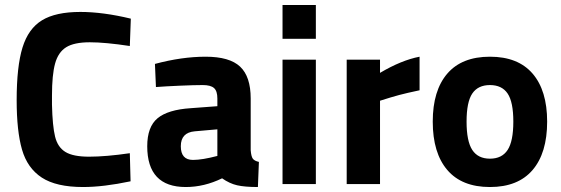

<svg xmlns="http://www.w3.org/2000/svg" viewBox="-20 -740 2256 772"><path d="M47 -337Q47 -473 70.5 -549Q94 -625 149 -658.5Q204 -692 303 -692Q394 -692 506 -665L502 -555Q403 -570 341 -570Q278 -570 246 -550Q214 -530 201.5 -484.5Q189 -439 189 -356V-319Q191 -233 201.5 -190.5Q212 -148 243 -129Q274 -110 338 -110Q406 -110 502 -124L505 -11Q396 12 314 12Q206 12 148 -26Q90 -64 68.5 -138.5Q47 -213 47 -337Z M1017 12Q964 12 933.5 5Q903 -2 873 -23Q801 12 727 12Q572 12 572 -152Q572 -230 613.5 -264.5Q655 -299 747 -305L854 -313V-344Q854 -374 840.5 -386Q827 -398 795 -398Q762 -398 704 -395.5Q646 -393 607 -390L603 -483Q711 -512 807 -512Q903 -512 945.5 -472Q988 -432 988 -344V-136Q990 -111 996.5 -102Q1003 -93 1021 -89ZM756 -97Q793 -97 854 -113V-220L763 -212Q707 -207 707 -152Q707 -97 756 -97Z M1116 -720H1250V-584H1116ZM1116 -500H1250V0H1116Z M1667 -377Q1615 -366 1585 -358Q1555 -350 1508 -335V0H1374V-500H1508V-447Q1594 -498 1667 -512Z M1720 -251Q1720 -376 1778.5 -444Q1837 -512 1950 -512Q2063 -512 2121.5 -444Q2180 -376 2180 -251Q2180 -125 2121.5 -56.5Q2063 12 1950 12Q1837 12 1778.5 -56.5Q1720 -125 1720 -251ZM2044 -251Q2044 -330 2021 -364Q1998 -398 1950 -398Q1902 -398 1879 -364Q1856 -330 1856 -251Q1856 -172 1879 -137Q1902 -102 1950 -102Q1998 -102 2021 -137Q2044 -172 2044 -251Z"/></svg>

Font: Cairo
Style: Bold
Weight: 700
Designer: Mohamed Gaber
Foundry: Kief Type Foundry
Version: Version 2.100